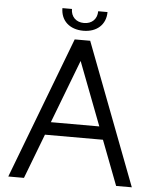

<svg xmlns="http://www.w3.org/2000/svg" viewBox="-58 -914 778 963"><g transform="rotate(5 331.0 -432.5)"><path d="M292 -714 20 0H99L185 -225H477L563 0H642L370 -714ZM209 -290 331 -609 453 -290ZM217 -865C217 -802 262 -761 331 -761C399 -761 444 -802 444 -865H397C397 -826 371 -800 331 -800C291 -800 265 -826 265 -865Z"/></g></svg>

Font: Non Bureau Light
Style: Regular
Weight: 300
Designer: Jona Saucedo
Foundry: Non Foundry
Version: Version 1.000;FEAKit 1.0